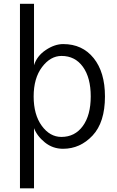

<svg xmlns="http://www.w3.org/2000/svg" viewBox="-20 -779 625 1028"><path d="M160.2 -262.7Q160.2 -165 203.6 -105.5Q247.1 -45.9 308.6 -45.9Q380.9 -45.9 423.3 -104Q465.8 -162.1 465.8 -262.7Q465.8 -363.3 423.8 -421.4Q381.8 -479.5 309.6 -479.5Q250 -479.5 205.1 -419.9Q160.2 -360.4 160.2 -262.7ZM86.9 229.5V-758.8H162.1V-429.7Q177.7 -479.5 225.1 -511.2Q272.5 -543 318.4 -543Q420.9 -543 481.4 -467.8Q542 -392.6 542 -262.7Q542 -124 475.6 -53.2Q409.2 17.6 317.4 17.6Q262.7 17.6 220.7 -16.1Q178.7 -49.8 162.1 -92.8V229.5Z"/></svg>

Font: Batunionen A1
Style: Regular
Weight: 400
Designer: HanYang I&C Co.,Ltd.
Foundry: HanYang I&C Co.,Ltd.
Version: Version 2.50; ttfautohint (v1.6)